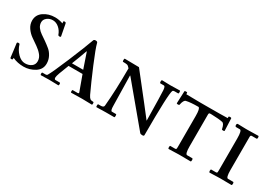

<svg xmlns="http://www.w3.org/2000/svg" viewBox="-1 -1072 2312 1655"><g transform="rotate(30 1154.5 -244.5)"><path d="M332 -485 353 -375Q353 -367 341 -367Q329 -367 326 -375Q313 -412 285 -436Q257 -460 224.5 -460.5Q192 -461 167.5 -442Q143 -423 143 -395.5Q143 -368 159.5 -345.5Q176 -323 200 -307Q224 -291 253 -270.5Q282 -250 306 -230Q330 -210 346.5 -178Q363 -146 363 -109Q363 -51 312 -19Q261 13 201.5 13Q142 13 92 -10Q92 2 90.5 5Q89 8 80 9H76Q68 9 67 1Q65 -23 59 -65Q53 -107 50 -133Q50 -143 62.5 -143Q75 -143 76 -138Q90 -89 125 -53.5Q160 -18 198 -18Q236 -18 261 -36.5Q286 -55 286 -88Q286 -121 263.5 -148.5Q241 -176 209 -198Q177 -220 145 -242.5Q113 -265 90.5 -298Q68 -331 68 -370Q68 -426 115.5 -459Q163 -492 228 -492Q265 -492 307 -478Q305 -484 305 -492.5Q305 -501 314.5 -501Q324 -501 327 -498.5Q330 -496 332 -485Z M450 0 371 2Q364 2 364 -11Q364 -24 371 -24H403Q414 -24 419 -33Q442 -71 511 -235.5Q580 -400 610 -485Q614 -494 629.5 -494Q645 -494 649 -484Q661 -434 719.5 -295Q778 -156 822 -63Q834 -39 844 -32Q854 -25 875 -25Q881 -25 881 -11.5Q881 2 876 2L780 0L672 2Q666 2 666 -11Q666 -24 672 -24H720Q731 -24 731 -33Q731 -34 675 -187H536Q487 -66 487 -45.5Q487 -25 499 -25H540Q548 -25 548 -11.5Q548 2 542 2ZM662 -221Q659 -230 610 -373H607Q583 -304 550 -221Z M1380 -481 1472 -483Q1478 -483 1478 -468.5Q1478 -454 1472 -454H1437Q1423 -454 1419 -447Q1401 -416 1401 3Q1401 13 1384.5 13Q1368 13 1361 6Q1161 -232 1039 -380H1036Q1039 -203 1042 -84Q1042 -32 1057 -32H1097Q1103 -32 1103 -16.5Q1103 -1 1097 -1H1014L923 1Q918 1 918 -13.5Q918 -28 923 -28H947Q978 -28 979 -48Q994 -210 994 -427Q978 -446 967 -449Q956 -452 926 -452Q920 -452 920 -467.5Q920 -483 926 -483L1067 -481Q1310 -173 1353 -116H1355Q1351 -378 1348 -415Q1345 -452 1332 -452H1297Q1290 -452 1290 -467.5Q1290 -483 1297 -483Z M1981 -376Q1981 -370 1967.5 -370Q1954 -370 1954 -377Q1944 -426 1924 -431Q1888 -439 1815 -441H1796Q1786 -440 1786 -425V-107Q1786 -31 1806 -31H1856Q1864 -31 1864 -15.5Q1864 0 1858 0L1742 -1L1642 2Q1635 2 1635 -13Q1635 -28 1641 -28H1686Q1697 -28 1699 -32.5Q1701 -37 1701 -57V-361Q1701 -436 1683 -441Q1602 -441 1562 -431Q1542 -426 1532 -377Q1532 -370 1518.5 -370Q1505 -370 1505 -376L1510 -496Q1510 -502 1523.5 -502Q1537 -502 1537 -496V-483Q1537 -483 1668 -481H1742Q1894 -481 1946 -483H1949V-496Q1949 -502 1962.5 -502Q1976 -502 1976 -496Z M2051 -483 2130 -481Q2141 -481 2149 -481L2253 -483Q2260 -483 2260 -468.5Q2260 -454 2252 -454H2206Q2193 -454 2193 -438V-107Q2193 -31 2213 -31H2263Q2271 -31 2271 -15.5Q2271 0 2265 0L2149 -1L2049 2Q2042 2 2042 -13Q2042 -28 2048 -28H2093Q2104 -28 2106 -32.5Q2108 -37 2108 -57V-372Q2108 -452 2088 -452H2052Q2040 -452 2040 -467.5Q2040 -483 2051 -483Z"/></g></svg>

Font: Sedan SC
Style: Regular
Weight: 400
Designer: Sebastian Salazar
Foundry: Sebastian Salazar
Version: Version 1.001